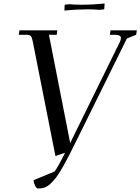

<svg xmlns="http://www.w3.org/2000/svg" viewBox="-20 -875 800 1094"><path d="M86.9 -676.8 90.8 -702.1H306.2L303.2 -676.8H258.8L379.9 -60.1L663.1 -636.2Q668.9 -647.9 668.9 -658.2Q668.9 -676.8 633.8 -676.8H606L609.9 -702.1H759.8L755.9 -676.8L703.1 -655.8L428.2 -99.1Q396.5 -34.7 376.7 4.2Q356.9 43 335.4 80.6Q314 118.2 298.8 137.7Q283.7 157.2 266.4 172.9Q249 188.5 232.9 193.8Q216.8 199.2 196.8 199.2Q188 199.2 180.2 183.6Q172.4 168 170.9 151.9L291 102.1Q312 73.7 351.1 -4.9L295.9 14.2L167 -637.2Q162.1 -662.1 156 -669.4Q149.9 -676.8 127.9 -676.8ZM347.2 -814.9 348.1 -842.8 349.1 -848.1 376 -851.1Q402.8 -848.1 443.8 -848.1Q509.8 -848.1 576.2 -855L574.2 -827.1L573.2 -821.8L545.9 -818.8Q519 -821.8 479 -821.8Q414.1 -821.8 347.2 -814.9Z"/></svg>

Font: Dihjauti S
Style: Bold Italic
Weight: 700
Italic angle: -9°
Designer: T. Christopher White
Version: Version 3.0.0